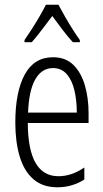

<svg xmlns="http://www.w3.org/2000/svg" viewBox="-20 -785 439 815"><path d="M205 -542Q259 -542 292 -509Q325 -476 340.5 -422Q356 -368 356 -305V-263H98Q99 -37 228 -37Q284 -37 338 -74V-23Q313 -7 284.5 1.5Q256 10 224 10Q161 10 121.5 -24.5Q82 -59 63.5 -121Q45 -183 45 -265Q45 -395 85 -468.5Q125 -542 205 -542ZM205 -496Q158 -496 130.5 -449.5Q103 -403 99 -307H306Q306 -358 296 -401Q286 -444 263.5 -470Q241 -496 205 -496ZM228 -765Q240 -742 257 -712.5Q274 -683 291 -656.5Q308 -630 319 -615V-606H289Q268 -629 245.5 -658.5Q223 -688 202 -717Q181 -690 157.5 -658.5Q134 -627 115 -606H84V-615Q98 -635 115 -661.5Q132 -688 148 -715.5Q164 -743 175 -765Z"/></svg>

Font: Noto Sans Gurmukhi ExtraCondensed Light
Style: Regular
Weight: 300
Width: 2
Designer: Jelle Bosma - Monotype Design Team
Foundry: Monotype Imaging Inc.
Version: Version 2.004; ttfautohint (v1.8.4.7-5d5b)